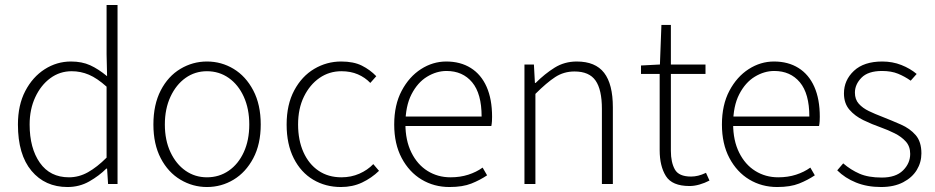

<svg xmlns="http://www.w3.org/2000/svg" viewBox="-20 -739 3755 771"><path d="M251 12Q161 12 106.5 -53Q52 -118 52 -239Q52 -317 81.5 -373.5Q111 -430 159.5 -461Q208 -492 265 -492Q309 -492 342 -477Q375 -462 410 -433L408 -521V-719H452V0H414L410 -62H407Q378 -33 338.5 -10.5Q299 12 251 12ZM257 -27Q297 -27 333.5 -47.5Q370 -68 408 -106V-391Q370 -425 337 -439Q304 -453 268 -453Q220 -453 182 -425Q144 -397 121.5 -348.5Q99 -300 99 -239Q99 -144 140 -85.5Q181 -27 257 -27Z M811 12Q754 12 704.5 -17.5Q655 -47 625.5 -103.5Q596 -160 596 -239Q596 -319 625.5 -376Q655 -433 704.5 -462.5Q754 -492 811 -492Q869 -492 918 -462.5Q967 -433 997 -376Q1027 -319 1027 -239Q1027 -160 997 -103.5Q967 -47 918 -17.5Q869 12 811 12ZM811 -27Q860 -27 898.5 -53.5Q937 -80 959 -128Q981 -176 981 -239Q981 -302 959 -350.5Q937 -399 898.5 -426Q860 -453 811 -453Q763 -453 725 -426Q687 -399 664.5 -350.5Q642 -302 642 -239Q642 -176 664.5 -128Q687 -80 725 -53.5Q763 -27 811 -27Z M1349 12Q1287 12 1237.5 -17.5Q1188 -47 1159.5 -103.5Q1131 -160 1131 -239Q1131 -319 1161.5 -376Q1192 -433 1242 -462.5Q1292 -492 1350 -492Q1400 -492 1433 -475.5Q1466 -459 1491 -433L1467 -406Q1446 -428 1417 -440.5Q1388 -453 1351 -453Q1302 -453 1263 -426Q1224 -399 1200.5 -351Q1177 -303 1177 -239Q1177 -176 1198.5 -128Q1220 -80 1259 -53.5Q1298 -27 1351 -27Q1390 -27 1423 -41.5Q1456 -56 1479 -80L1502 -53Q1472 -24 1434 -6Q1396 12 1349 12Z M1785 12Q1723 12 1673 -18Q1623 -48 1593 -104.5Q1563 -161 1563 -239Q1563 -318 1593 -374.5Q1623 -431 1670.5 -461.5Q1718 -492 1772 -492Q1829 -492 1870.5 -466Q1912 -440 1934 -390.5Q1956 -341 1956 -270Q1956 -262 1955.5 -252.5Q1955 -243 1953 -233H1590V-271H1914Q1914 -363 1876 -408.5Q1838 -454 1773 -454Q1733 -454 1695 -431Q1657 -408 1632.5 -360.5Q1608 -313 1608 -241Q1608 -175 1632 -126.5Q1656 -78 1697 -52.5Q1738 -27 1789 -27Q1828 -27 1860.5 -37.5Q1893 -48 1918 -66L1936 -35Q1908 -16 1873 -2Q1838 12 1785 12Z M2086 0V-480H2124L2128 -406H2131Q2168 -443 2207.5 -467.5Q2247 -492 2296 -492Q2371 -492 2406 -446.5Q2441 -401 2441 -308V0H2397V-302Q2397 -379 2371.5 -415.5Q2346 -452 2287 -452Q2244 -452 2209.5 -429.5Q2175 -407 2130 -362V0Z M2749 8Q2679 8 2654 -32Q2629 -72 2629 -136V-442H2554V-476L2630 -480L2636 -639H2674V-480H2813V-442H2674V-133Q2674 -87 2690 -58.5Q2706 -30 2755 -30Q2769 -30 2783.5 -33.5Q2798 -37 2815 -45L2829 -14Q2810 -4 2789 2Q2768 8 2749 8Z M3101 12Q3039 12 2989 -18Q2939 -48 2909 -104.5Q2879 -161 2879 -239Q2879 -318 2909 -374.5Q2939 -431 2986.5 -461.5Q3034 -492 3088 -492Q3145 -492 3186.5 -466Q3228 -440 3250 -390.5Q3272 -341 3272 -270Q3272 -262 3271.5 -252.5Q3271 -243 3269 -233H2906V-271H3230Q3230 -363 3192 -408.5Q3154 -454 3089 -454Q3049 -454 3011 -431Q2973 -408 2948.5 -360.5Q2924 -313 2924 -241Q2924 -175 2948 -126.5Q2972 -78 3013 -52.5Q3054 -27 3105 -27Q3144 -27 3176.5 -37.5Q3209 -48 3234 -66L3252 -35Q3224 -16 3189 -2Q3154 12 3101 12Z M3518 12Q3462 12 3417.5 -6Q3373 -24 3342 -55L3366 -83Q3396 -57 3431.5 -41.5Q3467 -26 3521 -26Q3577 -26 3606 -54.5Q3635 -83 3635 -121Q3635 -151 3617.5 -170.5Q3600 -190 3573 -203.5Q3546 -217 3518 -227Q3481 -240 3447 -256.5Q3413 -273 3391 -298.5Q3369 -324 3369 -364Q3369 -417 3409 -454.5Q3449 -492 3523 -492Q3564 -492 3599.5 -478Q3635 -464 3661 -442L3637 -415Q3613 -432 3586 -443Q3559 -454 3522 -454Q3466 -454 3439.5 -427Q3413 -400 3413 -367Q3413 -340 3428.5 -322.5Q3444 -305 3469 -293Q3494 -281 3523 -270Q3561 -255 3597.5 -239Q3634 -223 3657 -196.5Q3680 -170 3680 -123Q3680 -87 3661.5 -56.5Q3643 -26 3606.5 -7Q3570 12 3518 12Z"/></svg>

Font: Source Sans 3 ExtraLight Light
Style: Regular
Weight: 300
Version: Version 3.052;hotconv 1.1.0;makeotfexe 2.6.0